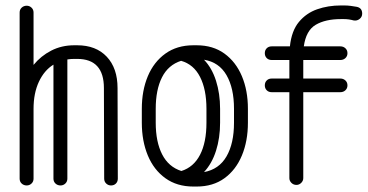

<svg xmlns="http://www.w3.org/2000/svg" viewBox="-20 -679 1348 704"><path d="M103 -24Q103 -13 95.5 -6Q88 1 78 1Q67 1 59.5 -6Q52 -13 52 -24V-633Q52 -644 59.5 -651Q67 -658 78 -658Q88 -658 95.5 -651Q103 -644 103 -633V-441Q130 -474 168 -493.5Q206 -513 252 -513H263Q332 -513 371.5 -471Q411 -429 411 -356L412 -24Q412 -13 405 -6Q398 1 387 1Q377 1 369.5 -6Q362 -13 362 -24L361 -356Q361 -463 263 -463H252Q239 -463 227 -461V-24Q227 -13 219.5 -6Q212 1 202 1Q191 1 183.5 -6Q176 -13 176 -24V-442Q142 -421 122.5 -379Q103 -337 103 -280Z M500 -280Q500 -347 522 -399.5Q544 -452 586.5 -482.5Q629 -513 689 -513H701Q761 -513 803 -482.5Q845 -452 867 -399.5Q889 -347 889 -280V-229Q889 -162 867 -109Q845 -56 803 -25.5Q761 5 701 5H689Q629 5 586.5 -25.5Q544 -56 522 -109Q500 -162 500 -229ZM787 -229Q787 -173 772 -126Q757 -79 728 -48Q783 -58 810.5 -105.5Q838 -153 838 -229V-280Q838 -356 810.5 -403.5Q783 -451 728 -460Q757 -430 772 -383Q787 -336 787 -280ZM551 -280V-229Q551 -159 574.5 -113Q598 -67 645 -52Q690 -66 713.5 -111.5Q737 -157 737 -229V-280Q737 -351 713.5 -397Q690 -443 644 -456Q597 -441 574 -395.5Q551 -350 551 -280Z M1092 -26Q1092 -16 1084.5 -8.5Q1077 -1 1067 -1Q1056 -1 1048.5 -8.5Q1041 -16 1041 -26V-341H976Q965 -341 958 -348Q951 -355 951 -366Q951 -377 958 -384Q965 -391 976 -391H1041V-459H976Q965 -459 958 -466Q951 -473 951 -484Q951 -495 958 -502Q965 -509 976 -509H1043Q1049 -566 1076 -598.5Q1103 -631 1143 -645Q1183 -659 1230 -659H1241Q1254 -659 1265.5 -657.5Q1277 -656 1288 -654Q1308 -650 1308 -629Q1308 -617 1298.5 -609.5Q1289 -602 1277 -604Q1259 -609 1241 -609H1230Q1173 -609 1137.5 -588Q1102 -567 1094 -509H1228Q1239 -509 1246.5 -502Q1254 -495 1254 -484Q1254 -473 1246.5 -466Q1239 -459 1228 -459H1092V-391H1228Q1239 -391 1246.5 -384Q1254 -377 1254 -366Q1254 -355 1246.5 -348Q1239 -341 1228 -341H1092Z"/></svg>

Font: Libertine Sup
Style: Regular
Weight: 400
Designer: Bastien Sozeau
Foundry: NBR — Bastien Sozeau
Version: Version 2.003; ttfautohint (v1.8.4.7-5d5b);gftools[0.9.33]